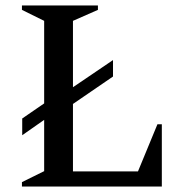

<svg xmlns="http://www.w3.org/2000/svg" viewBox="-20 -680 676 700"><path d="M60 0V-16L141 -56V-243L61 -187V-248L141 -303V-604L60 -644V-660H337V-644L246 -604V-362L392 -461V-401L246 -301V-55H483L554 -227H570V0Z"/></svg>

Font: Spectral Medium
Style: Regular
Weight: 500
Designer: Jean-Baptiste Levee
Foundry: Production Type
Version: Version 2.001